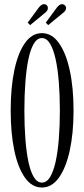

<svg xmlns="http://www.w3.org/2000/svg" viewBox="-20 -866 393 898"><path d="M176 11Q129.5 11 96.8 -35Q64 -81 47 -162Q30 -243 30 -349Q30 -456 47 -537.2Q64 -618.5 96.8 -664.8Q129.5 -711 176 -711Q222.5 -711 255.5 -664.8Q288.5 -618.5 306.2 -537.2Q324 -456 324 -349Q324 -243 306.2 -162Q288.5 -81 255.5 -35Q222.5 11 176 11ZM176 -12Q198 -12 213.8 -37.2Q229.5 -62.5 239.8 -108Q250 -153.5 255 -215.2Q260 -277 260 -349Q260 -421 255 -483Q250 -545 239.8 -590.8Q229.5 -636.5 213.8 -662.2Q198 -688 176 -688Q154 -688 138.5 -662.2Q123 -636.5 113.2 -590.8Q103.5 -545 98.8 -483Q94 -421 94 -349Q94 -277 98.8 -215.2Q103.5 -153.5 113.2 -108Q123 -62.5 138.5 -37.2Q154 -12 176 -12ZM205.5 -748.5 194 -760 245.5 -830Q252 -838.5 258.2 -842.5Q264.5 -846.5 270.5 -846.5Q278 -846.5 283.5 -841.2Q289 -836 289 -828Q289 -815.5 274 -805ZM121 -748.5 109.5 -760 161 -830Q167.5 -838.5 173.8 -842.5Q180 -846.5 185.5 -846.5Q193.5 -846.5 198.8 -841.2Q204 -836 204 -828Q204 -815.5 189.5 -805Z"/></svg>

Font: Imbue 48pt Light
Style: Regular
Weight: 300
Designer: Tyler Finck
Foundry: Etcetera Type Company
Version: Version 1.102